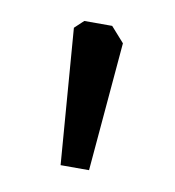

<svg xmlns="http://www.w3.org/2000/svg" viewBox="-44 -754 309 339"><g transform="rotate(10 110.5 -585.0)"><path d="M82 -714 66 -699 85 -456H136L156 -687L132 -714Z"/></g></svg>

Font: Frost Regular
Style: Regular
Weight: 400
Designer: Lee Frost
Foundry: Lee Frost for Ice Communication Norge AS
Version: Version 2.011;hotconv 1.0.107;makeotfexe 2.5.65593